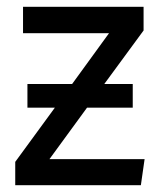

<svg xmlns="http://www.w3.org/2000/svg" viewBox="-20 -547 477 567"><path d="M237 -229H372V-299H288L404 -457V-527H48V-449H302L193 -299H61V-229H142L25 -69V0H396L407 -77H126Z"/></svg>

Font: Fira Sans
Style: Regular
Weight: 400
Designer: Carrois Corporate & Edenspiekermann AG
Foundry: Carrois Corporate GbR & Edenspiekermann AG
Version: Version 4.203